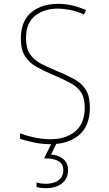

<svg xmlns="http://www.w3.org/2000/svg" viewBox="-20 -744 570 1004"><path d="M243 10Q201 10 160 1.5Q119 -7 85 -18V-47Q118 -34 161 -25Q204 -16 244 -16Q325 -16 374 -57.5Q423 -99 423 -181Q423 -232 404 -261Q385 -290 348 -310Q311 -330 257 -353Q209 -373 171 -394.5Q133 -416 111 -450Q89 -484 89 -542Q89 -634 143.5 -679Q198 -724 282 -724Q357 -724 430 -691L419 -668Q379 -686 344 -692.5Q309 -699 283 -699Q211 -699 163.5 -661.5Q116 -624 116 -545Q116 -492 136.5 -461.5Q157 -431 192.5 -412Q228 -393 270 -376Q326 -353 366.5 -331Q407 -309 428.5 -275Q450 -241 450 -182Q450 -86 393.5 -38Q337 10 243 10ZM221 240Q193 240 171 234V210Q183 214 196 215.5Q209 217 220 217Q262 217 286.5 198.5Q311 180 311 146Q311 113 286 98.5Q261 84 211 84L252 0H278L247 64Q289 68 312.5 89Q336 110 336 146Q336 189 304.5 214.5Q273 240 221 240Z"/></svg>

Font: Noto Sans Mono Condensed Thin
Style: Regular
Weight: 100
Width: 3
Designer: Monotype Design Team
Foundry: Monotype Imaging Inc.
Version: Version 2.014; ttfautohint (v1.8.4.7-5d5b)